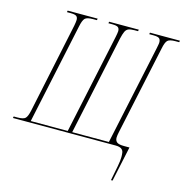

<svg xmlns="http://www.w3.org/2000/svg" viewBox="-152 -834 1115 1163"><g transform="rotate(15 405.0 -252.0)"><path d="M648 210Q659 154 666 117.5Q673 81 673 58Q673 43 671 30Q669 17 657.5 8.5Q646 0 619 0H-23L-21 -10H2Q40 -10 52 -22Q64 -34 72 -71L191 -636Q193 -648 194.5 -657Q196 -666 196 -673Q196 -690 186.5 -697Q177 -704 150 -704H127L129 -714H317L315 -704H290Q253 -704 240.5 -691.5Q228 -679 220 -639L86 -10H318L451 -635Q453 -647 455 -656.5Q457 -666 457 -673Q457 -690 447.5 -697Q438 -704 411 -704H387L389 -714H575L573 -704H551Q526 -704 513 -698.5Q500 -693 493 -678Q486 -663 479 -633L346 -10H576L709 -634Q711 -646 713 -655Q715 -664 715 -672Q715 -689 706 -696.5Q697 -704 668 -704H643L645 -714H833L831 -704H808Q771 -704 758.5 -692Q746 -680 738 -640L619 -83Q617 -73 615.5 -64Q614 -55 614 -48Q614 -29 626 -19.5Q638 -10 671 -10H705L658 210Z"/></g></svg>

Font: Noto Serif Display ExtraCondensed Thin
Style: Italic
Weight: 100
Width: 2
Italic angle: -12°
Designer: Monotype Design Team
Foundry: Monotype Imaging Inc.
Version: Version 2.009